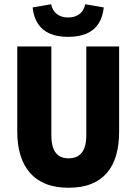

<svg xmlns="http://www.w3.org/2000/svg" viewBox="-20 -869 640 901"><path d="M302 12Q240 12 195 -6Q150 -24 120.5 -58Q91 -92 76 -140.5Q61 -189 61 -251V-651H221V-234Q221 -200 229 -176Q237 -152 255 -139Q273 -126 302 -126Q331 -126 349.5 -139Q368 -152 376.5 -176Q385 -200 385 -234V-651H539V-251Q539 -189 525 -140.5Q511 -92 482 -58Q453 -24 408.5 -6Q364 12 302 12ZM300 -696Q250 -696 214.5 -711Q179 -726 158.5 -757Q138 -788 133 -834L220 -849Q226 -819 247 -803Q268 -787 300 -787Q332 -787 353 -803Q374 -819 380 -849L467 -834Q462 -788 441.5 -757Q421 -726 385.5 -711Q350 -696 300 -696Z"/></svg>

Font: Source Code Pro ExtraLight ExtraBold
Style: Regular
Weight: 800
Monospace: yes
Version: Version 1.018;hotconv 1.0.116;makeotfexe 2.5.65601